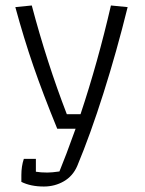

<svg xmlns="http://www.w3.org/2000/svg" viewBox="-20 -492 528 701"><path d="M58 172V147Q58 115 67 88H111V135Q129 138 153 138Q169 138 197 134Q219 81 256 -22H189Q137 -149 102 -250.5Q67 -352 36 -466L96 -472Q151 -264 224 -75H274Q337 -264 385 -472L446 -466Q406 -304 358 -152.5Q310 -1 262 114Q246 151 213 170Q180 189 140 189Q92 189 58 172Z"/></svg>

Font: Athiti
Style: Regular
Weight: 400
Designer: CadsonDemak Team
Foundry: CadsonDemak
Version: Version 1.032